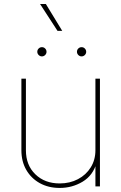

<svg xmlns="http://www.w3.org/2000/svg" viewBox="-20 -927 603 955"><path d="M276.9 7.8Q221.2 7.8 178.2 -15.9Q135.3 -39.6 110.8 -81.8Q86.4 -124 86.4 -179.7V-535.6H108.9V-179.7Q108.9 -105.5 155.8 -60.1Q202.6 -14.6 276.9 -14.6Q327.6 -14.6 367.9 -35.9Q408.2 -57.1 431.4 -94.5Q454.6 -131.8 454.6 -179.7V-535.6H477.1V0H454.6V-117.2H460.4Q442.9 -54.7 391.1 -23.4Q339.4 7.8 276.9 7.8ZM385.7 -646.5Q376.5 -646.5 369.6 -653.3Q362.8 -660.2 362.8 -669.4Q362.8 -679.2 369.6 -685.8Q376.5 -692.4 385.7 -692.4Q395.5 -692.4 402.1 -685.5Q408.7 -678.7 408.7 -669.4Q408.7 -660.2 401.9 -653.3Q395 -646.5 385.7 -646.5ZM188.5 -646.5Q179.2 -646.5 172.4 -653.3Q165.5 -660.2 165.5 -669.4Q165.5 -679.2 172.4 -685.8Q179.2 -692.4 188.5 -692.4Q198.2 -692.4 204.8 -685.5Q211.4 -678.7 211.4 -669.4Q211.4 -660.2 204.6 -653.3Q197.8 -646.5 188.5 -646.5ZM266.1 -773.4 179.2 -907.2H208L289.6 -773.4Z"/></svg>

Font: Inter 20pt Thin
Style: Regular
Weight: 250
Version: Version 4.001;git-66647c0bb